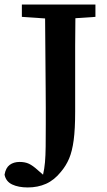

<svg xmlns="http://www.w3.org/2000/svg" viewBox="-57 -684 468 843"><path d="M39 -610V-664H362V-610L274 -604Q273 -543 273 -482.5Q273 -422 273 -360V-194Q273 -117 266.5 -68.5Q260 -20 246.5 12Q233 44 210 71Q181 107 145 123Q109 139 65 139Q24 139 -3.5 126Q-31 113 -37 83Q-32 53 -14.5 40Q3 27 29 27Q53 27 70 35Q87 43 109 63L132 83Q138 57 140.5 28.5Q143 0 143.5 -40Q144 -80 144 -138Q144 -174 144 -210.5Q144 -247 143.5 -296Q143 -345 142.5 -418.5Q142 -492 141 -603Z"/></svg>

Font: Source Serif 4 SmText Semibold
Style: Regular
Weight: 600
Designer: Frank Grießhammer
Foundry: Adobe
Version: Version 4.005;hotconv 1.1.0;makeotfexe 2.6.0